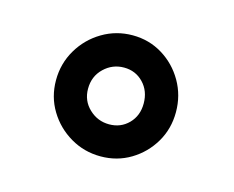

<svg xmlns="http://www.w3.org/2000/svg" viewBox="-52 -791 495 407"><g transform="rotate(15 195.0 -588.0)"><path d="M62.5 -586.9Q62.5 -623.5 80.6 -654.1Q98.6 -684.6 128.9 -702.6Q159.2 -720.7 195.3 -720.7Q231.4 -720.7 261 -702.6Q290.5 -684.6 308.1 -654.1Q325.7 -623.5 325.7 -586.9Q325.7 -550.3 308.1 -520.5Q290.5 -490.7 261 -472.9Q231.4 -455.1 195.3 -455.1Q159.2 -455.1 128.9 -472.9Q98.6 -490.7 80.6 -520.5Q62.5 -550.3 62.5 -586.9ZM132.8 -586.9Q132.8 -560.5 151.4 -543Q169.9 -525.4 195.3 -525.4Q220.7 -525.4 237.8 -542.7Q254.9 -560.1 254.9 -586.9Q254.9 -614.3 237.8 -632.1Q220.7 -649.9 195.3 -649.9Q169.9 -649.9 151.4 -632.1Q132.8 -614.3 132.8 -586.9Z"/></g></svg>

Font: Vazirmatn FD
Style: Bold
Weight: 700
Designer: Saber Rastikerdar
Foundry: Saber Rastikerdar
Version: Version 33.001